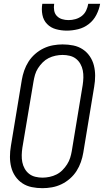

<svg xmlns="http://www.w3.org/2000/svg" viewBox="-20 -975 543 1003"><path d="M202 8Q173 8 146 2.5Q119 -3 97 -17.5Q75 -32 60 -54Q45 -76 38.5 -102Q32 -128 32 -156Q32 -184 37 -213L94 -558Q98 -582 106.5 -606.5Q115 -631 129 -653Q143 -675 163.5 -693Q184 -711 208 -722.5Q232 -734 257.5 -738.5Q283 -743 307 -743Q336 -743 363 -737.5Q390 -732 412 -717.5Q434 -703 449 -681Q464 -659 470.5 -633Q477 -607 477 -579Q477 -551 472 -522L415 -177Q411 -153 402.5 -128.5Q394 -104 380 -82Q366 -60 345.5 -42Q325 -24 301 -12.5Q277 -1 251.5 3.5Q226 8 202 8ZM202 -47Q220 -47 239 -51Q258 -55 275 -63.5Q292 -72 306 -86Q320 -100 330.5 -116.5Q341 -133 346.5 -150.5Q352 -168 355 -186L412 -531Q415 -551 415.5 -570Q416 -589 412.5 -607Q409 -625 400 -641Q391 -657 377 -668Q363 -679 344.5 -683.5Q326 -688 307 -688Q289 -688 270 -684Q251 -680 234 -671.5Q217 -663 203 -649Q189 -635 178.5 -618.5Q168 -602 163 -584.5Q158 -567 155 -549L97 -204Q94 -184 93.5 -165Q93 -146 96.5 -128Q100 -110 109 -94Q118 -78 132 -67Q146 -56 164.5 -51.5Q183 -47 202 -47ZM329 -815Q300 -815 272.5 -822.5Q245 -830 226 -849.5Q207 -869 201.5 -897.5Q196 -926 201 -955H263Q260 -937 263 -920Q266 -903 277 -891.5Q288 -880 304 -875Q320 -870 338 -870Q356 -870 374 -875Q392 -880 407 -891.5Q422 -903 430 -920Q438 -937 441 -955H503Q498 -926 483.5 -897.5Q469 -869 444 -849.5Q419 -830 388.5 -822.5Q358 -815 329 -815Z"/></svg>

Font: Iosevka Curly Light
Style: Italic
Weight: 300
Italic angle: -9°
Monospace: yes
Designer: Belleve Invis
Foundry: Belleve Invis
Version: Version 22.1.2; ttfautohint (v1.8.4)